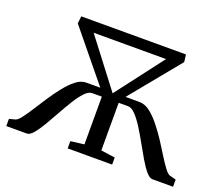

<svg xmlns="http://www.w3.org/2000/svg" viewBox="-121 -925 1289 1108"><g transform="rotate(20 523.5 -371.5)"><path d="M11.5 0V-44L49 -54Q62.5 -58 82 -83.5Q101.5 -109 125.5 -146.8Q149.5 -184.5 176.8 -226Q204 -267.5 233 -304Q263.5 -343 295.2 -368.2Q327 -393.5 359 -393.5H445.5L196.5 -698L201.5 -743H844.5L850 -698L600.5 -393.5H686Q720.5 -393.5 753.2 -367.8Q786 -342 817 -302Q846 -266 872.5 -224.8Q899 -183.5 922.2 -146Q945.5 -108.5 964.5 -83.2Q983.5 -58 997 -54L1035.5 -44V0H909Q891 0 869.8 -25Q848.5 -50 825 -89.8Q801.5 -129.5 777 -174Q752.5 -218.5 727.5 -258Q702.5 -297.5 678.5 -322.8Q654.5 -348 632.5 -348H575V-55.5L661.5 -43.5V0H388.5V-44.5L471.5 -55V-348H412Q390.5 -348 366.8 -322.8Q343 -297.5 318.5 -258Q294 -218.5 269.5 -174Q245 -129.5 221.5 -89.8Q198 -50 176.8 -25Q155.5 0 137.5 0ZM301 -678.5 523.5 -387.5 745.5 -678.5Z"/></g></svg>

Font: Merriweather Text
Style: Regular
Weight: 400
Designer: Eben Sorkin
Foundry: Eben Sorkin
Version: Version 2.100; ttfautohint (v1.7.19-72a1) -l 8 -r 50 -G 200 